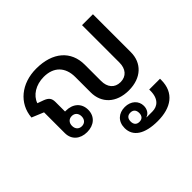

<svg xmlns="http://www.w3.org/2000/svg" viewBox="-194 -804 1358 1358"><g transform="rotate(-45 484.5 -125.5)"><path d="M677 12C803 12 878 -63 878 -169V-549H769V-174C769 -113 736 -71 677 -71C618 -71 585 -113 585 -174V-337C585 -474 488 -561 322 -561C173 -561 64 -471 54 -340L143 -303V-95C143 -29 191 12 260 12C329 12 377 -29 377 -95C377 -161 329 -202 260 -202H252V-297C252 -334 238 -351 202 -365L155 -382C175 -441 239 -482 319 -482C417 -482 476 -424 476 -323V-169C476 -63 551 12 677 12ZM467 179C467 263 539 310 668 310C801 310 891 250 891 121V109H783V121C783 202 740 235 689 235H631V233C656 226 675 199 675 164C675 113 634 74 573 74C511 74 467 113 467 179ZM263 -44C234 -44 215 -64 215 -95C215 -126 234 -146 263 -146C292 -146 311 -126 311 -95C311 -64 292 -44 263 -44ZM573 222C545 222 530 205 530 176C530 147 545 130 573 130C601 130 616 147 616 176C616 205 601 222 573 222Z"/></g></svg>

Font: IBM Plex Thai Looped Medium
Style: Regular
Weight: 500
Designer: Mike Abbink, Paul van der Laan, Pieter van Rosmalen, Ben Mitchell, Mark Frömberg
Foundry: Bold Monday
Version: Version 1.0